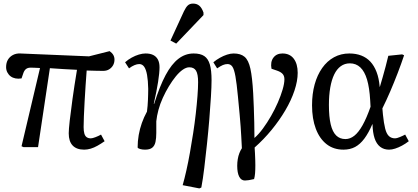

<svg xmlns="http://www.w3.org/2000/svg" viewBox="-20 -820 2331 1070"><path d="M449 14Q407 14 385 -9Q363 -32 363 -77Q363 -98 368.5 -147Q374 -196 384 -268Q394 -340 409 -431Q371 -433 333.5 -435Q296 -437 258 -440L192 0H111L100 -5L203 -441Q183 -442 171 -442.5Q159 -443 151 -443Q136 -443 126.5 -436.5Q117 -430 111 -415L100 -383Q82 -380 66.5 -383Q51 -386 39.5 -394.5Q28 -403 21 -416.5Q14 -430 14 -446Q14 -470 24 -487Q34 -504 52 -513.5Q70 -523 93 -522L476 -506L591 -535Q605 -525 611.5 -513.5Q618 -502 618 -488Q618 -470 610 -456Q602 -442 588 -433.5Q574 -425 555 -425Q544 -425 518 -425.5Q492 -426 463 -427Q460 -389 457 -344Q454 -299 451.5 -254Q449 -209 447.5 -172Q446 -135 446 -112Q446 -90 450 -76Q454 -62 463 -55.5Q472 -49 486 -49Q495 -49 512 -55.5Q529 -62 543 -70L563 -33Q543 -19 523.5 -8Q504 3 485.5 8.5Q467 14 449 14Z M1091 230 998 212Q1008 177 1018.5 130.5Q1029 84 1038.5 30.5Q1048 -23 1056.5 -78Q1065 -133 1071 -186Q1077 -239 1080.5 -284.5Q1084 -330 1084 -362Q1084 -407 1072.5 -426Q1061 -445 1035 -445Q1018 -445 998.5 -431.5Q979 -418 959.5 -394Q940 -370 921.5 -339.5Q903 -309 887.5 -275Q872 -241 863 -207.5Q854 -174 851 -144Q851 -108 851 -79Q851 -50 846.5 -29Q842 -8 828.5 3Q815 14 788 14Q773 14 761 10.5Q749 7 747 2Q747 -33 753 -67.5Q759 -102 770.5 -134.5Q782 -167 799 -198Q801 -214 802.5 -230.5Q804 -247 804.5 -263Q805 -279 805.5 -294.5Q806 -310 806 -325Q805 -372 799.5 -402.5Q794 -433 783.5 -448Q773 -463 756 -463Q744 -463 729.5 -457Q715 -451 699 -439L677 -473Q694 -488 714 -499Q734 -510 754 -516Q774 -522 791 -522Q817 -522 834 -513.5Q851 -505 860 -488Q869 -471 869 -445Q869 -430 867 -409.5Q865 -389 861 -363.5Q857 -338 851 -307.5Q845 -277 837 -242L839 -241Q870 -340 903 -401.5Q936 -463 974.5 -492.5Q1013 -522 1059 -522Q1097 -522 1118.5 -507.5Q1140 -493 1149.5 -460.5Q1159 -428 1159 -373Q1159 -338 1155.5 -280.5Q1152 -223 1146.5 -155.5Q1141 -88 1133.5 -18Q1126 52 1118.5 115Q1111 178 1102 225ZM962 -577 930 -594 1005 -757Q1016 -780 1027 -790Q1038 -800 1056 -800Q1077 -800 1091 -788Q1105 -776 1114 -750V-736Z M1345 186Q1324 186 1313 164.5Q1302 143 1302 104Q1302 85 1305 67Q1308 49 1314 33.5Q1320 18 1328 6Q1326 -32 1324.5 -60Q1323 -88 1321 -115.5Q1319 -143 1315.5 -182Q1312 -221 1306 -282Q1299 -356 1292 -395Q1285 -434 1275 -448.5Q1265 -463 1248 -463Q1235 -463 1222 -457.5Q1209 -452 1190 -439L1169 -473Q1186 -487 1205.5 -498Q1225 -509 1245 -515.5Q1265 -522 1282 -522Q1321 -522 1343 -503.5Q1365 -485 1375.5 -437Q1386 -389 1391 -300Q1393 -263 1394.5 -221Q1396 -179 1397 -136Q1398 -93 1398 -51Q1422 -72 1445.5 -104Q1469 -136 1490.5 -173.5Q1512 -211 1528.5 -249Q1545 -287 1555 -321Q1565 -355 1565 -378Q1565 -397 1555 -408Q1545 -419 1525 -426L1493 -437Q1486 -475 1503.5 -498.5Q1521 -522 1554 -522Q1595 -522 1617 -493Q1639 -464 1639 -414Q1639 -369 1621 -315Q1603 -261 1570 -205Q1537 -149 1493.5 -96Q1450 -43 1399 2Q1400 15 1401 35Q1402 55 1402.5 73Q1403 91 1403 101Q1403 127 1401.5 145.5Q1400 164 1396 178Q1379 182 1366.5 184Q1354 186 1345 186Z M1894 14Q1839 14 1800 -16.5Q1761 -47 1740 -102.5Q1719 -158 1719 -233Q1719 -297 1733.5 -349.5Q1748 -402 1775.5 -441Q1803 -480 1841.5 -501Q1880 -522 1927 -522Q1964 -522 1993.5 -510.5Q2023 -499 2044 -476.5Q2065 -454 2078.5 -419Q2092 -384 2096 -336H2097Q2105 -363 2113 -391Q2121 -419 2129 -449Q2137 -479 2144 -509L2221 -517L2232 -512Q2216 -464 2196 -412Q2176 -360 2154.5 -310Q2133 -260 2111 -216L2114 -182Q2119 -133 2126.5 -103.5Q2134 -74 2147.5 -61.5Q2161 -49 2182 -49Q2191 -49 2208 -56Q2225 -63 2238 -70L2258 -33Q2240 -19 2220.5 -8.5Q2201 2 2182.5 8Q2164 14 2148 14Q2119 14 2098.5 -2Q2078 -18 2067.5 -49.5Q2057 -81 2056 -128H2055Q2034 -79 2010.5 -47.5Q1987 -16 1959 -1Q1931 14 1894 14ZM1905 -45Q1931 -45 1954.5 -63.5Q1978 -82 2000.5 -122Q2023 -162 2045 -225L2043 -261Q2039 -331 2025.5 -376.5Q2012 -422 1988 -444.5Q1964 -467 1930 -467Q1901 -467 1879 -451Q1857 -435 1842.5 -405Q1828 -375 1820.5 -332Q1813 -289 1813 -235Q1813 -169 1823 -127Q1833 -85 1853.5 -65Q1874 -45 1905 -45Z"/></svg>

Font: Literata 18pt
Style: Italic
Weight: 400
Italic angle: -2°
Designer: Latin by Veronika Burian and Jose Scaglione. Greek by Irene Vlachou. Cyrillic by Vera Evstafieva
Foundry: TypeTogether
Version: Version 3.103;gftools[0.9.29]